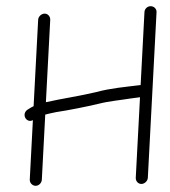

<svg xmlns="http://www.w3.org/2000/svg" viewBox="-20 -544 548 620"><path d="M446.5 -505 434.1 -269H431.1C385.3 -263.3 337.6 -259.3 291.9 -247C242.4 -234.8 177.1 -225.1 128.2 -214L142.2 -480C142.7 -490.6 134.8 -500 124.2 -500C113.6 -500 103.7 -490.6 103.2 -480L88.5 -201C80.9 -197.8 75.7 -193.8 69 -190C47.9 -175.5 64.9 -145 86.2 -156L76.1 36C75.6 46.6 84.5 56 95.1 56C105.7 56 114.6 46.6 115.1 36L126.1 -174C136.3 -176.7 148.1 -179.3 161.5 -182C200.5 -187.7 260.1 -199.7 299 -209C333.2 -217.7 369.1 -220.6 401.8 -226C416.9 -228 416.9 -228 432.1 -230L418.4 30C417.9 40.6 425.8 50 436.4 50C446.9 50 456.9 40.6 457.4 30L485.5 -505C486 -515.6 477 -524 466.5 -524C455.9 -524 447 -515.6 446.5 -505Z"/></svg>

Font: Just Breathe
Style: Obl1
Weight: 400
Foundry: Cannot Into Space Fonts
Version: Version 0.72